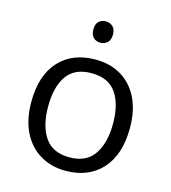

<svg xmlns="http://www.w3.org/2000/svg" viewBox="-111 -825 823 924"><g transform="rotate(15 301.0 -362.5)"><path d="M546.9 -268.6Q546.9 -136.7 480.7 -63.5Q414.6 9.8 299.3 9.8Q228 9.8 172.9 -23.2Q117.7 -56.2 86.7 -118.4Q55.7 -180.7 55.7 -268.6Q55.7 -400.4 121.8 -472.7Q188 -544.9 302.7 -544.9Q376 -544.9 430.9 -512.2Q485.8 -479.5 516.4 -417.7Q546.9 -356 546.9 -268.6ZM139.6 -268.6Q139.6 -171.4 178.5 -114.5Q217.3 -57.6 301.3 -57.6Q384.8 -57.6 423.8 -114.7Q462.9 -171.9 462.9 -268.6Q462.9 -364.7 424.1 -420.7Q385.3 -476.6 300.8 -476.6Q217.3 -476.6 178.5 -421.4Q139.6 -366.2 139.6 -268.6ZM302.7 -735.4Q322.8 -735.4 337.2 -722.4Q351.6 -709.5 351.6 -682.1Q351.6 -655.3 337.2 -642.1Q322.8 -628.9 302.7 -628.9Q281.7 -628.9 267.8 -642.1Q253.9 -655.3 253.9 -682.1Q253.9 -709.5 267.8 -722.4Q281.7 -735.4 302.7 -735.4Z"/></g></svg>

Font: Open Sans
Style: Regular
Weight: 400
Designer: Monotype Design Team
Foundry: Monotype Imaging Inc.
Version: Version 3.000; ttfautohint (v1.8.4)